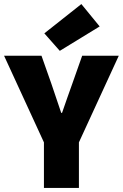

<svg xmlns="http://www.w3.org/2000/svg" viewBox="-30 -924 604 944"><path d="M264 -674 188 -760 370 -904 460 -794ZM186 0V-224L-10 -650H174L222 -514Q231 -487 247.5 -438.5Q264 -390 271 -369H275Q285 -398 302.5 -448Q320 -498 326 -514L374 -650H554L358 -224V0Z"/></svg>

Font: Assistant ExtraBold
Style: Regular
Weight: 800
Designer: Hebrew By Ben Nathan, Latin by Paul Hunt
Version: Version 2.001;PS 002.001;hotconv 1.0.88;makeotf.lib2.5.64775